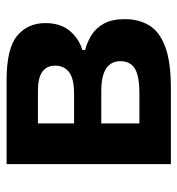

<svg xmlns="http://www.w3.org/2000/svg" viewBox="2 -540 538 582"><g transform="rotate(-90 271.0 -249.0)"><path d="M64.5 0V-498H318.5Q415.5 -498 453.8 -465.8Q492 -433.5 492 -381Q492 -334 468 -306Q444 -278 410.5 -268.5V-260Q433.5 -254 455 -241Q476.5 -228 490.2 -203.5Q504 -179 504 -139Q504 -98 485.5 -66.5Q467 -35 421.2 -17.5Q375.5 0 293.5 0ZM288 -403H188V-293.5H277.5Q324 -293.5 343.5 -308.8Q363 -324 363 -350.5Q363 -403 288 -403ZM188 -95.5H279Q332.5 -95.5 354.5 -109.5Q376.5 -123.5 376.5 -153Q376.5 -211 286 -211H188Z"/></g></svg>

Font: Commissioner SemiBold
Style: Regular
Weight: 600
Designer: Kostas Bartsokas
Foundry: Kostas Bartsokas
Version: Version 1.000; ttfautohint (v1.8.3)